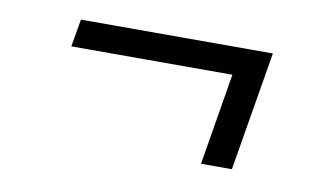

<svg xmlns="http://www.w3.org/2000/svg" viewBox="-40 -442 681 398"><g transform="rotate(10 300.0 -243.5)"><path d="M465 -118H400L432 -311H93L103 -369H507Z"/></g></svg>

Font: Iosevka Curly Slab LtExObl
Style: Regular
Weight: 300
Width: 7
Italic angle: -9°
Monospace: yes
Designer: Belleve Invis
Foundry: Belleve Invis
Version: Version 11.1.0; ttfautohint (v1.8.3)